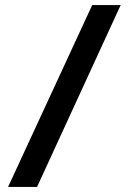

<svg xmlns="http://www.w3.org/2000/svg" viewBox="-20 -732 511 762"><path d="M127 10H12L346 -712H459Z"/></svg>

Font: Roundo SemiBold
Style: Regular
Weight: 600
Designer: Namrata Goyal (Gurmukhi), Shiva Nallaperumal (Latin)
Foundry: Indian Type Foundry
Version: Version 1.000;PS 1.0;hotconv 1.0.88;makeotf.lib2.5.647800